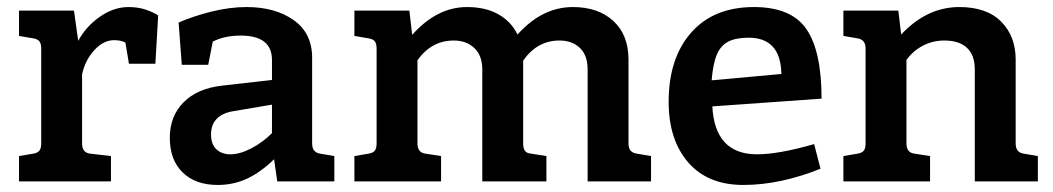

<svg xmlns="http://www.w3.org/2000/svg" viewBox="-20 -515 2989 545"><path d="M429 -471 421 -334H346L336 -394Q324 -401 304 -401Q274 -401 248 -373Q222 -345 213 -304V-108Q213 -82 235 -79L295 -72V0H34V-72L75 -79Q87 -81 92 -87.5Q97 -94 97 -108V-377Q97 -391 92 -397.5Q87 -404 75 -406L34 -413V-485H190L202 -399Q224 -440 263.5 -467.5Q303 -495 345 -495Q372 -495 394 -487.5Q416 -480 429 -471Z M929 -72V0H767L758 -63Q720 -26 681.5 -8Q643 10 598 10Q535 10 498.5 -25.5Q462 -61 462 -124Q462 -185 501 -224.5Q540 -264 611 -272L752 -288V-345Q752 -414 663 -414Q618 -414 584 -397L571 -331H496L487 -451Q528 -469 580 -482Q632 -495 680 -495Q761 -495 813.5 -458Q866 -421 866 -351V-108Q866 -95 871.5 -88Q877 -81 888 -79ZM752 -137V-218L640 -199Q611 -194 595 -177.5Q579 -161 579 -133Q579 -106 594 -91.5Q609 -77 634 -77Q661 -77 693.5 -94Q726 -111 752 -137Z M1828 -72V0H1648V-318Q1648 -358 1626 -379Q1604 -400 1568 -400Q1505 -400 1465 -343V-322V-108Q1465 -94 1470 -87Q1475 -80 1487 -79L1531 -72V0H1349V-318Q1349 -357 1326.5 -378.5Q1304 -400 1268 -400Q1205 -400 1165 -344V-108Q1165 -82 1187 -79L1232 -72V0H986V-72L1027 -79Q1039 -81 1044 -87.5Q1049 -94 1049 -108V-377Q1049 -391 1044 -397.5Q1039 -404 1027 -406L986 -413V-485H1142L1150 -416Q1220 -495 1306 -495Q1358 -495 1394.5 -474.5Q1431 -454 1449 -417Q1519 -495 1606 -495Q1678 -495 1721 -455.5Q1764 -416 1764 -346V-108Q1764 -95 1769.5 -88Q1775 -81 1787 -79Z M2291 -106 2309 -36Q2194 10 2090 10Q1989 10 1933.5 -54Q1878 -118 1878 -226Q1878 -350 1942 -422.5Q2006 -495 2120 -495Q2226 -495 2269 -432.5Q2312 -370 2312 -235L2002 -213Q2009 -77 2129 -77Q2190 -77 2291 -106ZM2000 -287 2198 -305Q2196 -408 2105 -408Q2069 -408 2047.5 -397Q2026 -386 2015 -360.5Q2004 -335 2000 -287Z M2926 -72V0H2747V-318Q2747 -358 2725 -379Q2703 -400 2660 -400Q2628 -400 2600 -385.5Q2572 -371 2553 -345V-108Q2553 -82 2575 -79L2620 -72V0H2374V-72L2415 -79Q2427 -81 2432 -87.5Q2437 -94 2437 -108V-377Q2437 -390 2431.5 -397Q2426 -404 2415 -406L2374 -413V-485H2530L2538 -417Q2611 -495 2703 -495Q2781 -495 2822 -453.5Q2863 -412 2863 -346V-108Q2863 -95 2868.5 -88Q2874 -81 2885 -79Z"/></svg>

Font: Enriqueta SemiBold
Style: Regular
Weight: 600
Designer: Viviana Monsalve, Gustavo Ibarra
Foundry: 72Puntos
Version: Version 2.000